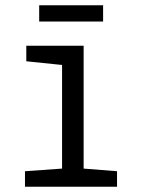

<svg xmlns="http://www.w3.org/2000/svg" viewBox="-20 -710 540 730"><path d="M129 -628H372V-690H129ZM75 0H425V-59L298 -69V-536H80V-477L216 -463V-69L75 -59Z"/></svg>

Font: Noto Sans Mono ExtraCondensed
Style: Regular
Weight: 400
Width: 2
Designer: Monotype Design Team
Foundry: Monotype Imaging Inc.
Version: Version 2.014